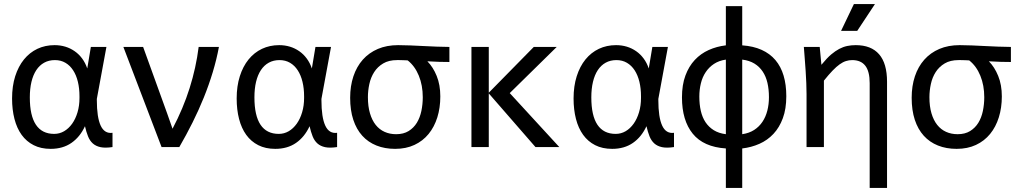

<svg xmlns="http://www.w3.org/2000/svg" viewBox="-20 -720 4988 940"><path d="M39.1 -237.8Q39.1 -298.3 54.4 -346.7Q69.8 -395 97.4 -429Q125 -462.9 163.1 -481Q201.2 -499 247.1 -499Q274.9 -499 299.8 -491.5Q324.7 -483.9 345.7 -469.2Q366.7 -454.6 382.3 -433.3Q397.9 -412.1 407.2 -384.8L424.8 -490.2H501L454.1 -235.8V-230Q454.1 -145.5 472.9 -105Q491.7 -64.5 530.8 -69.8V0Q495.1 5.4 472.2 0.5Q449.2 -4.4 434.3 -17.8Q419.4 -31.2 410.9 -52.7Q402.3 -74.2 396 -102.1Q371.6 -49.3 329.6 -20.3Q287.6 8.8 228 8.8Q180.2 8.8 144.8 -9.3Q109.4 -27.3 85.9 -59.8Q62.5 -92.3 50.8 -137.7Q39.1 -183.1 39.1 -237.8ZM126 -243.2Q126 -153.8 156 -109.1Q186 -64.5 245.1 -64.5Q271.5 -64.5 293.9 -77.6Q316.4 -90.8 333.3 -114.5Q350.1 -138.2 359.6 -170.4Q369.1 -202.6 369.1 -240.2V-249Q369.1 -287.1 361.3 -319.6Q353.5 -352.1 338.1 -375.7Q322.8 -399.4 300.3 -412.6Q277.8 -425.8 249 -425.8Q219.2 -425.8 196.3 -413.1Q173.3 -400.4 157.7 -376.7Q142.1 -353 134 -319.3Q126 -285.6 126 -243.2Z M584 -490.2H680.7L797.9 -166L824.7 -89.8Q877 -189 908.4 -288.8Q939.9 -388.7 952.6 -490.2H1051.8Q1040.5 -429.2 1021.7 -366.9Q1002.9 -304.7 978 -242.9Q953.1 -181.2 922.6 -120.1Q892.1 -59.1 857.9 0H771Z M1138.7 -237.8Q1138.7 -298.3 1154.1 -346.7Q1169.4 -395 1197 -429Q1224.6 -462.9 1262.7 -481Q1300.8 -499 1346.7 -499Q1374.5 -499 1399.4 -491.5Q1424.3 -483.9 1445.3 -469.2Q1466.3 -454.6 1481.9 -433.3Q1497.6 -412.1 1506.8 -384.8L1524.4 -490.2H1600.6L1553.7 -235.8V-230Q1553.7 -145.5 1572.5 -105Q1591.3 -64.5 1630.4 -69.8V0Q1594.7 5.4 1571.8 0.5Q1548.8 -4.4 1533.9 -17.8Q1519 -31.2 1510.5 -52.7Q1502 -74.2 1495.6 -102.1Q1471.2 -49.3 1429.2 -20.3Q1387.2 8.8 1327.6 8.8Q1279.8 8.8 1244.4 -9.3Q1209 -27.3 1185.5 -59.8Q1162.1 -92.3 1150.4 -137.7Q1138.7 -183.1 1138.7 -237.8ZM1225.6 -243.2Q1225.6 -153.8 1255.6 -109.1Q1285.6 -64.5 1344.7 -64.5Q1371.1 -64.5 1393.6 -77.6Q1416 -90.8 1432.9 -114.5Q1449.7 -138.2 1459.2 -170.4Q1468.8 -202.6 1468.8 -240.2V-249Q1468.8 -287.1 1460.9 -319.6Q1453.1 -352.1 1437.7 -375.7Q1422.4 -399.4 1399.9 -412.6Q1377.4 -425.8 1348.6 -425.8Q1318.8 -425.8 1295.9 -413.1Q1272.9 -400.4 1257.3 -376.7Q1241.7 -353 1233.6 -319.3Q1225.6 -285.6 1225.6 -243.2Z M2072.3 -419.9Q2100.1 -392.1 2117.9 -348.4Q2135.7 -304.7 2135.7 -248Q2135.7 -192.4 2121.1 -145.5Q2106.4 -98.6 2078.4 -64.2Q2050.3 -29.8 2009 -10.5Q1967.8 8.8 1914.6 8.8Q1863.8 8.8 1823 -7.6Q1782.2 -23.9 1753.7 -55.4Q1725.1 -86.9 1709.7 -133.5Q1694.3 -180.2 1694.3 -241.2Q1694.3 -298.8 1710.2 -346.4Q1726.1 -394 1756.3 -428Q1786.6 -461.9 1830.1 -480.5Q1873.5 -499 1929.2 -499Q1958 -499 1989.5 -497.6Q2021 -496.1 2053.2 -494.6Q2085.4 -493.2 2117.7 -491.7Q2149.9 -490.2 2180.2 -490.2V-416.5Q2154.8 -416.5 2130.9 -417.2Q2106.9 -418 2072.3 -419.9ZM1976.1 -424.3Q1969.2 -424.8 1961.9 -425Q1954.6 -425.3 1947 -425.5Q1939.5 -425.8 1934.6 -425.8Q1929.7 -425.8 1924.3 -425.8Q1883.3 -425.8 1856 -409.4Q1828.6 -393.1 1812 -367.2Q1795.4 -341.3 1788.3 -308.8Q1781.2 -276.4 1781.2 -244.1Q1781.2 -199.2 1791.3 -165.3Q1801.3 -131.3 1819.3 -108.6Q1837.4 -85.9 1862.8 -74.5Q1888.2 -63 1919.4 -63Q1955.6 -63 1980.5 -78.4Q2005.4 -93.8 2020.8 -118.9Q2036.1 -144 2043 -176.8Q2049.8 -209.5 2049.8 -244.1Q2049.8 -302.2 2030.5 -349.4Q2011.2 -396.5 1976.1 -424.3Z M2718.3 0H2601.6L2373 -262.7V0H2288.1V-490.2H2373V-266.1L2593.3 -490.2H2705.6L2475.6 -264.2Z M2788.1 -237.8Q2788.1 -298.3 2803.5 -346.7Q2818.8 -395 2846.4 -429Q2874 -462.9 2912.1 -481Q2950.2 -499 2996.1 -499Q3023.9 -499 3048.8 -491.5Q3073.7 -483.9 3094.7 -469.2Q3115.7 -454.6 3131.3 -433.3Q3147 -412.1 3156.2 -384.8L3173.8 -490.2H3250L3203.1 -235.8V-230Q3203.1 -145.5 3221.9 -105Q3240.7 -64.5 3279.8 -69.8V0Q3244.1 5.4 3221.2 0.5Q3198.2 -4.4 3183.3 -17.8Q3168.5 -31.2 3159.9 -52.7Q3151.4 -74.2 3145 -102.1Q3120.6 -49.3 3078.6 -20.3Q3036.6 8.8 2977.1 8.8Q2929.2 8.8 2893.8 -9.3Q2858.4 -27.3 2835 -59.8Q2811.5 -92.3 2799.8 -137.7Q2788.1 -183.1 2788.1 -237.8ZM2875 -243.2Q2875 -153.8 2905 -109.1Q2935.1 -64.5 2994.1 -64.5Q3020.5 -64.5 3043 -77.6Q3065.4 -90.8 3082.3 -114.5Q3099.1 -138.2 3108.6 -170.4Q3118.2 -202.6 3118.2 -240.2V-249Q3118.2 -287.1 3110.4 -319.6Q3102.5 -352.1 3087.2 -375.7Q3071.8 -399.4 3049.3 -412.6Q3026.9 -425.8 2998 -425.8Q2968.3 -425.8 2945.3 -413.1Q2922.4 -400.4 2906.7 -376.7Q2891.1 -353 2883.1 -319.3Q2875 -285.6 2875 -243.2Z M3613.8 200.2H3533.7V6.8Q3424.3 -0.5 3371.6 -65.4Q3318.8 -130.4 3318.8 -243.2Q3318.8 -304.7 3335.7 -350.1Q3352.5 -395.5 3381.6 -426.5Q3410.6 -457.5 3449.7 -475.1Q3488.8 -492.7 3533.7 -498V-689.9H3613.8V-498Q3668.5 -494.1 3709 -475.8Q3749.5 -457.5 3776.4 -425.8Q3803.2 -394 3816.4 -349.6Q3829.6 -305.2 3829.6 -249Q3829.6 -187 3812.7 -141.4Q3795.9 -95.7 3766.6 -64.5Q3737.3 -33.2 3698 -15.9Q3658.7 1.5 3613.8 6.8ZM3533.7 -428.2Q3500 -423.3 3475.6 -407.2Q3451.2 -391.1 3435.1 -366.9Q3418.9 -342.8 3411.4 -312Q3403.8 -281.2 3403.8 -247.1Q3403.8 -209 3411.1 -177Q3418.5 -145 3434.3 -121.3Q3450.2 -97.7 3474.6 -82.5Q3499 -67.4 3533.7 -63ZM3613.8 -63Q3647.5 -67.9 3672.1 -83.7Q3696.8 -99.6 3712.9 -123.8Q3729 -147.9 3736.8 -178.7Q3744.6 -209.5 3744.6 -244.1Q3744.6 -282.2 3737.3 -314Q3730 -345.7 3714.1 -369.6Q3698.2 -393.6 3673.6 -408.7Q3648.9 -423.8 3613.8 -428.2Z M3928.7 -259.3Q3928.7 -284.2 3927.5 -313.5Q3926.3 -342.8 3924.3 -373Q3922.4 -403.3 3919.9 -433.3Q3917.5 -463.4 3915.5 -490.2H3993.2L4001.5 -402.8Q4029.3 -436.5 4049.3 -453.4Q4069.3 -470.2 4088.6 -480.5Q4107.9 -490.7 4127.9 -494.9Q4147.9 -499 4169.4 -499Q4245.1 -499 4283.9 -454.3Q4322.8 -409.7 4322.8 -319.8V200.2H4237.8V-313Q4237.8 -370.6 4216.3 -398.2Q4194.8 -425.8 4152.3 -425.8Q4136.7 -425.8 4121.8 -421.1Q4106.9 -416.5 4090.8 -405Q4074.7 -393.6 4055.9 -374Q4037.1 -354.5 4013.7 -325.2V0H3928.7ZM4263.7 -700.2 4176.8 -568.8H4097.7L4160.6 -700.2ZM3868.7 -490.2Z M4821.3 -419.9Q4849.1 -392.1 4866.9 -348.4Q4884.8 -304.7 4884.8 -248Q4884.8 -192.4 4870.1 -145.5Q4855.5 -98.6 4827.4 -64.2Q4799.3 -29.8 4758.1 -10.5Q4716.8 8.8 4663.6 8.8Q4612.8 8.8 4572 -7.6Q4531.2 -23.9 4502.7 -55.4Q4474.1 -86.9 4458.7 -133.5Q4443.4 -180.2 4443.4 -241.2Q4443.4 -298.8 4459.2 -346.4Q4475.1 -394 4505.4 -428Q4535.6 -461.9 4579.1 -480.5Q4622.6 -499 4678.2 -499Q4707 -499 4738.5 -497.6Q4770 -496.1 4802.2 -494.6Q4834.5 -493.2 4866.7 -491.7Q4898.9 -490.2 4929.2 -490.2V-416.5Q4903.8 -416.5 4879.9 -417.2Q4856 -418 4821.3 -419.9ZM4725.1 -424.3Q4718.3 -424.8 4710.9 -425Q4703.6 -425.3 4696 -425.5Q4688.5 -425.8 4683.6 -425.8Q4678.7 -425.8 4673.3 -425.8Q4632.3 -425.8 4605 -409.4Q4577.6 -393.1 4561 -367.2Q4544.4 -341.3 4537.4 -308.8Q4530.3 -276.4 4530.3 -244.1Q4530.3 -199.2 4540.3 -165.3Q4550.3 -131.3 4568.4 -108.6Q4586.4 -85.9 4611.8 -74.5Q4637.2 -63 4668.5 -63Q4704.6 -63 4729.5 -78.4Q4754.4 -93.8 4769.8 -118.9Q4785.2 -144 4792 -176.8Q4798.8 -209.5 4798.8 -244.1Q4798.8 -302.2 4779.5 -349.4Q4760.3 -396.5 4725.1 -424.3Z"/></svg>

Font: Code New Roman
Style: Regular
Weight: 400
Monospace: yes
Designer: Sam Radian
Foundry: Code New Roman
Version: Version 2.00 November 29, 2014